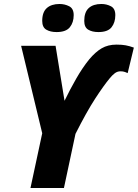

<svg xmlns="http://www.w3.org/2000/svg" viewBox="-20 -944 692 964"><path d="M133 0 192 -275 86 -714H259L304 -438Q331 -494 362.5 -549Q394 -604 428 -646Q459 -683 490.5 -701.5Q522 -720 565 -720Q592 -720 611 -716.5Q630 -713 652 -705L621 -577Q617 -579 607.5 -582.5Q598 -586 585 -586Q569 -586 556 -576Q543 -566 531 -551Q501 -515 458 -449Q415 -383 359 -272L301 0ZM474 -783Q443 -783 423 -795Q403 -807 403 -839Q403 -883 425.5 -903.5Q448 -924 489 -924Q515 -924 537 -912.5Q559 -901 559 -868Q559 -831 540 -807Q521 -783 474 -783ZM264 -783Q233 -783 212.5 -795Q192 -807 192 -839Q192 -883 215 -903.5Q238 -924 279 -924Q305 -924 327.5 -912.5Q350 -901 350 -868Q350 -831 330.5 -807Q311 -783 264 -783Z"/></svg>

Font: Noto Sans Disp ExtBd
Style: Italic
Weight: 800
Italic angle: -12°
Designer: Monotype Design Team
Foundry: Monotype Imaging Inc.
Version: Version 2.000;GOOG;noto-source:20170915:90ef993387c0